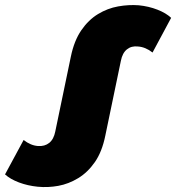

<svg xmlns="http://www.w3.org/2000/svg" viewBox="-52 -733 701 764"><path d="M98 10Q58 6 23.5 -7Q-11 -20 -32 -39L42 -176Q70 -154 99 -152Q126 -150 144 -164.5Q162 -179 168 -210L230 -508Q243 -571 271.5 -612.5Q300 -654 338 -677Q376 -700 418 -707.5Q460 -715 500 -712Q540 -708 574.5 -694.5Q609 -681 629 -662L555 -524Q527 -546 497 -548Q471 -551 453 -536.5Q435 -522 429 -491L367 -193Q354 -129 325.5 -88Q297 -47 259 -24Q221 -1 180 6.5Q139 14 98 10Z"/></svg>

Font: Montserrat Thin ExtraBold
Style: Italic
Weight: 800
Italic angle: -11.3°
Version: Version 9.000